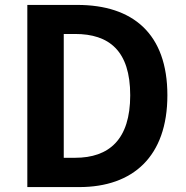

<svg xmlns="http://www.w3.org/2000/svg" viewBox="-20 -760 754 780"><path d="M91 0H302C520 0 660 -124 660 -373C660 -623 520 -740 294 -740H91ZM239 -119V-622H285C423 -622 509 -554 509 -373C509 -193 423 -119 285 -119Z"/></svg>

Font: Source Han Sans SC Bold
Style: Regular
Weight: 700
Designer: Ryoko NISHIZUKA (kana & ideographs); Paul D. Hunt (Latin, Greek & Cyrillic); Wenlong ZHANG (bopomofo); Sandoll Communica
Foundry: Adobe Systems Incorporated
Version: Version 1.001;PS 1.001;hotconv 1.0.78;makeotf.lib2.5.61930